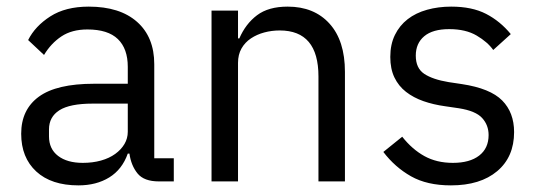

<svg xmlns="http://www.w3.org/2000/svg" viewBox="-20 -548 1629 580"><path d="M460 0Q415 0 395.5 -24Q376 -48 371 -84H366Q349 -36 310 -12Q271 12 217 12Q135 12 89.5 -30Q44 -72 44 -144Q44 -217 97.5 -256Q151 -295 264 -295H366V-346Q366 -401 336 -430Q306 -459 244 -459Q197 -459 165.5 -438Q134 -417 113 -382L65 -427Q86 -469 132 -498.5Q178 -528 248 -528Q342 -528 394 -482Q446 -436 446 -354V-70H505V0ZM230 -56Q260 -56 285 -63Q310 -70 328 -83Q346 -96 356 -113Q366 -130 366 -150V-235H260Q191 -235 159.5 -215Q128 -195 128 -157V-136Q128 -98 155.5 -77Q183 -56 230 -56Z M619 0V-516H699V-432H703Q722 -476 756.5 -502Q791 -528 849 -528Q929 -528 975.5 -476.5Q1022 -425 1022 -331V0H942V-317Q942 -456 825 -456Q801 -456 778.5 -450Q756 -444 738 -432Q720 -420 709.5 -401.5Q699 -383 699 -358V0Z M1342 12Q1270 12 1221.5 -15.5Q1173 -43 1138 -89L1195 -135Q1225 -97 1262 -76.5Q1299 -56 1348 -56Q1399 -56 1427.5 -78Q1456 -100 1456 -140Q1456 -170 1436.5 -191.5Q1417 -213 1366 -221L1325 -227Q1289 -232 1259 -242.5Q1229 -253 1206.5 -270.5Q1184 -288 1171.5 -314Q1159 -340 1159 -376Q1159 -414 1173 -442.5Q1187 -471 1211.5 -490Q1236 -509 1270 -518.5Q1304 -528 1343 -528Q1406 -528 1448.5 -506Q1491 -484 1523 -445L1470 -397Q1453 -421 1420 -440.5Q1387 -460 1337 -460Q1287 -460 1261.5 -438.5Q1236 -417 1236 -380Q1236 -342 1261.5 -325Q1287 -308 1335 -300L1375 -294Q1461 -281 1497 -244.5Q1533 -208 1533 -149Q1533 -74 1482 -31Q1431 12 1342 12Z"/></svg>

Font: IBM Plex Thai
Style: Regular
Weight: 400
Designer: Mike Abbink, Paul van der Laan, Pieter van Rosmalen, Ben Mitchell, Mark Frömberg
Foundry: Bold Monday
Version: Version 1.0